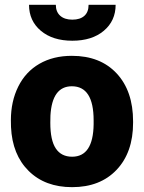

<svg xmlns="http://www.w3.org/2000/svg" viewBox="-20 -771 602 801"><path d="M25.4 -269Q25.4 -348.1 56.2 -409.9Q86.9 -471.7 144.5 -504.9Q202.1 -538.1 279.8 -538.1Q398.4 -538.1 466.8 -464.6Q535.2 -391.1 535.2 -264.6V-258.8Q535.2 -135.3 466.6 -62.7Q397.9 9.8 280.8 9.8Q168 9.8 99.6 -57.9Q31.2 -125.5 25.9 -241.2ZM189.9 -258.8Q189.9 -185.5 212.9 -151.4Q235.8 -117.2 280.8 -117.2Q368.7 -117.2 370.6 -252.4V-269Q370.6 -411.1 279.8 -411.1Q197.3 -411.1 190.4 -288.6ZM462.4 -751Q462.4 -684.1 413.1 -642.6Q363.8 -601.1 281.7 -601.1Q199.7 -601.1 150.4 -642.6Q101.1 -684.1 101.1 -751H212.9Q212.9 -721.7 231.2 -705.3Q249.5 -689 281.7 -689Q314 -689 331.8 -704.8Q349.6 -720.7 349.6 -751Z"/></svg>

Font: Roboto Black
Style: Regular
Weight: 900
Designer: Google
Version: Version 2.134; 2016